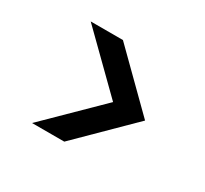

<svg xmlns="http://www.w3.org/2000/svg" viewBox="-101 -732 793 743"><g transform="rotate(30 295.0 -361.0)"><path d="M112 -588H256L486 -361L256 -134H112L343 -361Z"/></g></svg>

Font: A Bank Premium Med
Style: Regular
Weight: 500
Designer: Ninad Kale (Devanagari), Jonny Pinhorn (Latin), Htun Naung (Myanmar)
Foundry: Indian Type Foundry
Version: 4.004